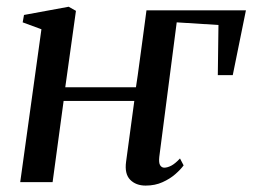

<svg xmlns="http://www.w3.org/2000/svg" viewBox="-20 -554 771 584"><path d="M393.5 -288.5Q395.5 -300.5 398.8 -324.2Q402 -348 406 -377Q410 -406 413.8 -434.8Q417.5 -463.5 420.8 -487Q424 -510.5 425.5 -522.5H728L688 -325.5H642.5L644.5 -478L517.5 -486L464.5 -77Q462.5 -58.5 467.2 -51.2Q472 -44 479.5 -44Q489 -44 500.8 -50Q512.5 -56 527.5 -72L538.5 -51Q530 -39 513.5 -24.5Q497 -10 474.2 0.2Q451.5 10.5 423 10.5Q393.5 10.5 376 -7.2Q358.5 -25 363.5 -62L388.5 -247H173.5L140 0H41.5L106 -465L49 -486L53 -508.5L189 -533.5L211 -521L178.5 -288.5Z"/></svg>

Font: Merriweather 96pt
Style: Italic
Weight: 400
Italic angle: -7.8°
Version: Version 2.101